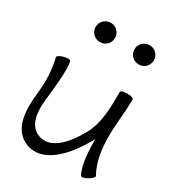

<svg xmlns="http://www.w3.org/2000/svg" viewBox="-209 -995 1064 1157"><g transform="rotate(30 322.5 -416.5)"><path d="M288 -800C288 -818 281 -835 268 -848C256 -860 239 -867 221 -867C203 -867 186 -860 173 -848C160 -835 153 -818 153 -800C153 -782 160 -765 173 -752C186 -740 203 -733 221 -733C239 -733 256 -740 268 -752C281 -765 288 -782 288 -800ZM558 -800C558 -818 551 -835 538 -848C526 -860 509 -867 491 -867C473 -867 456 -860 443 -848C430 -835 423 -818 423 -800C423 -782 430 -765 443 -752C456 -740 473 -733 491 -733C509 -733 526 -740 538 -752C551 -765 558 -782 558 -800ZM37 -522C58 -440 58 -354 49 -270C36 -156 42 -29 141 18C274 81 400 -52 481 -198C484 -203 486 -208 489 -213C490 -126 495 -31 526 22C530 29 551 25 572 12C594 0 608 -16 604 -22C562 -96 551 -182 551 -267C551 -354 564 -441 565 -528V-529C565 -530 565 -532 565 -533C565 -541 545 -547 520 -547C495 -547 475 -541 475 -533C475 -429 475 -318 426 -228C366 -120 278 -17 179 -63C110 -96 103 -184 111 -263C122 -358 137 -495 123 -545C121 -553 100 -553 76 -547C52 -541 35 -529 37 -522Z"/></g></svg>

Font: Nupuram
Style: Regular
Weight: 400
Designer: Santhosh Thottingal (santhosh.thottingal@gmail.com)
Foundry: SMC
Version: Version 1.000